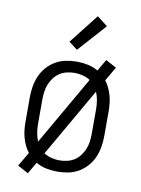

<svg xmlns="http://www.w3.org/2000/svg" viewBox="-89 -821 678 921"><g transform="rotate(10 250.0 -360.0)"><path d="M112 40 60 12 100 -57Q88 -72 80 -89.5Q72 -107 67 -125Q62 -143 60 -162Q58 -181 58 -200V-320Q58 -347 62.5 -373.5Q67 -400 77.5 -424.5Q88 -449 106 -469.5Q124 -490 147 -503.5Q170 -517 196.5 -522.5Q223 -528 250 -528Q277 -528 304.5 -522.5Q332 -517 355 -503L388 -560L440 -532L400 -463Q412 -448 420 -430.5Q428 -413 433 -395Q438 -377 440 -358Q442 -339 442 -320V-200Q442 -173 437.5 -146.5Q433 -120 422.5 -95.5Q412 -71 394 -50.5Q376 -30 353 -16.5Q330 -3 303.5 2.5Q277 8 250 8Q223 8 195.5 2.5Q168 -3 145 -17ZM134 -118 326 -452Q309 -463 289.5 -468Q270 -473 250 -473Q231 -473 212 -468.5Q193 -464 177 -453.5Q161 -443 149.5 -427.5Q138 -412 131 -394.5Q124 -377 121.5 -358Q119 -339 119 -320V-200Q119 -179 122.5 -158Q126 -137 134 -118ZM250 -47Q269 -47 288 -51.5Q307 -56 323 -66.5Q339 -77 350.5 -92.5Q362 -108 369 -125.5Q376 -143 378.5 -162Q381 -181 381 -200V-320Q381 -341 377.5 -362Q374 -383 366 -402L174 -68Q191 -57 210.5 -52Q230 -47 250 -47ZM241 -584 199 -616 312 -760 363 -720Z"/></g></svg>

Font: Iosevka SS18 Light
Style: Regular
Weight: 300
Monospace: yes
Designer: Belleve Invis
Foundry: Belleve Invis
Version: Version 25.1.1; ttfautohint (v1.8.4)